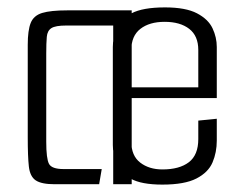

<svg xmlns="http://www.w3.org/2000/svg" viewBox="-20 -498 621 519"><path d="M128 0Q92 0 76.5 -10.5Q61 -21 58 -48Q55 -75 55 -127V-377Q55 -416 63 -436Q71 -456 94 -463Q117 -470 162 -470H336V0H286V-429H159Q130 -429 119 -422Q108 -415 106.5 -398.5Q105 -382 105 -353V-115Q105 -69 112.5 -55Q120 -41 152 -41H255L248 0ZM419 1Q362 1 333.5 -15Q305 -31 295 -55.5Q285 -80 285 -106V-371Q285 -397 295 -421.5Q305 -446 335.5 -462Q366 -478 426 -478Q482 -478 512.5 -462Q543 -446 554.5 -421.5Q566 -397 566 -371V-233H335V-115Q335 -77 359 -58.5Q383 -40 419 -40Q465 -40 490.5 -59.5Q516 -79 516 -122V-172L566 -177V-118Q566 -86 554.5 -59Q543 -32 511 -15.5Q479 1 419 1ZM335 -363V-262H516V-363Q516 -401 491.5 -420Q467 -439 425 -439Q384 -439 359.5 -420Q335 -401 335 -363Z"/></svg>

Font: Smooch Sans
Style: Regular
Weight: 400
Designer: Robert E. Leuschke
Foundry: Robert E. Leuschke
Version: Version 1.010; ttfautohint (v1.8.3)